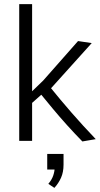

<svg xmlns="http://www.w3.org/2000/svg" viewBox="-20 -683 484 931"><path d="M379.4 2.9Q341.3 -36.1 305.4 -75.9Q269.5 -115.7 236.1 -155.8Q202.6 -195.8 171.4 -234.4L196.8 -238.3L119.1 -169.4L135.7 -206.1V0H73.2V-663.1H135.7V-219.2L129.4 -234.4L189.5 -292.5L358.4 -483.9L424.8 -474.1L212.9 -238.8L217.3 -267.6Q273.4 -198.2 327.4 -136.2Q381.3 -74.2 444.3 -8.3ZM243.7 228 214.4 208.5Q231.4 188.5 238.3 167.7Q245.1 147 245.1 128.9L264.2 139.2H209V63.5H288.1V115.2Q288.1 151.9 275.9 179Q263.7 206.1 243.7 228Z"/></svg>

Font: Anaheim
Style: Regular
Weight: 400
Designer: Vernon Adams
Foundry: Vernon Adams
Version: Version 2.001